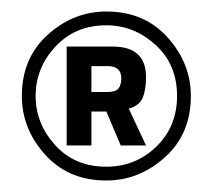

<svg xmlns="http://www.w3.org/2000/svg" viewBox="-20 -832 370 334"><path d="M165 -518Q99 -518 58.5 -563Q18 -608 18 -665Q18 -731 63 -771.5Q108 -812 165 -812Q231 -812 271.5 -767Q312 -722 312 -665Q312 -599 267 -558.5Q222 -518 165 -518ZM165 -542Q216 -542 252 -577Q288 -612 288 -665Q288 -720 250.5 -754Q213 -788 165 -788Q111 -788 76.5 -751Q42 -714 42 -665Q42 -617 76 -579.5Q110 -542 165 -542ZM234 -579H190L165 -638H139V-579H96V-751H176Q234 -751 234 -698Q234 -675 228 -661.5Q222 -648 204 -643ZM167 -672Q181 -672 186 -678Q191 -684 191 -696Q191 -717 167 -717H139V-672Z"/></svg>

Font: Tanohe Sans Medium
Style: Italic
Weight: 500
Designer: Village Type and Design LLC & Cristiano Sobral
Foundry: Cooper Hewitt Smithsonian Design Museum
Version: Version 1.00;September 29, 2021;FontCreator 13.0.0.2655 64-b